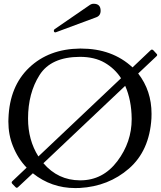

<svg xmlns="http://www.w3.org/2000/svg" viewBox="-20 -958 835 996"><path d="M271 -791Q269 -790 267.6 -790Q259.3 -790 259.3 -798.8Q259.3 -802.7 262.7 -806.2L445.8 -932.1Q455.1 -938.5 465.8 -938.5Q502 -938.5 502 -902.3Q502 -876.5 479 -868.2ZM394.5 -663.1Q244.6 -662.6 185.1 -568.6Q125.5 -474.6 125.5 -342.8Q125.5 -231.4 179.2 -146.5L607.9 -552.2Q575.7 -602.1 523.2 -632.6Q470.7 -663.1 394.5 -663.1ZM629.4 -512.7 205.1 -111.3Q281.2 -22.9 394.5 -22.5H397Q513.7 -22.5 588.9 -122.1Q663.1 -220.7 663.1 -339.8V-342.8Q662.1 -439 629.4 -512.7ZM792 -666.5 696.8 -576.7Q766.1 -487.8 766.1 -367.7Q766.1 -356 765.6 -344.2Q755.4 -176.3 649.2 -83.7Q543 8.8 393.6 17.1Q381.8 17.6 370.1 17.6Q246.6 17.6 150.4 -59.1L73.2 13.2Q69.8 16.1 66.9 16.1Q63.5 16.1 60.5 12.7L43.5 -4.9Q40.5 -8.3 40.5 -11.2Q40.5 -14.6 43.5 -17.6L118.2 -88.4Q72.3 -135.7 46.9 -200.7Q23.4 -258.8 23.4 -328.1Q23.4 -335.9 23.9 -344.2Q29.8 -510.7 131.6 -607.4Q233.4 -704.1 394.5 -706.1H399.4Q562.5 -706.1 667.5 -608.4L762.2 -698.2Q765.1 -700.7 768.1 -700.7Q771.5 -700.7 774.9 -697.8L792 -679.2Q795.4 -676.3 795.4 -672.9Q795.4 -669.9 792 -666.5Z"/></svg>

Font: Caudex
Style: Regular
Weight: 400
Version: Version 1.01